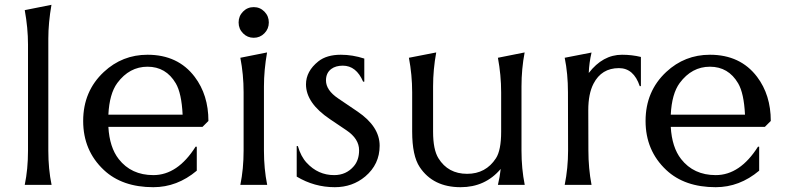

<svg xmlns="http://www.w3.org/2000/svg" viewBox="-20 -777 3309 807"><path d="M84 0Q97.7 -65.9 97.7 -143.6V-589.8Q97.7 -659.2 84 -734.4L196.3 -756.8Q183.1 -680.7 183.1 -614.7V-143.6Q183.1 -66.4 196.8 0Z M624.5 9.8Q493.7 9.8 416.5 -62.5Q329.6 -144 329.6 -268.6Q329.6 -393.6 416.5 -474.6Q494.1 -546.9 600.1 -546.9Q728 -546.9 798.3 -454.1Q856 -377.9 856 -268.6L831.1 -243.7H435.5Q440.4 -157.7 479 -108.4Q531.7 -41 624.5 -41Q726.6 -41 802.2 -160.6L807.1 -160.2V-59.6Q724.6 9.8 624.5 9.8ZM435.5 -294.9H747.6Q743.2 -385.3 718.8 -426.8Q677.7 -496.6 600.1 -496.6Q523.9 -496.6 473.1 -428.2Q439.9 -383.3 435.5 -294.9Z M1001.5 -728.3Q1020 -747.1 1046.4 -747.1Q1072.8 -747.1 1091.3 -728.3Q1109.9 -709.5 1109.9 -682.6Q1109.9 -655.8 1091.3 -637Q1072.8 -618.2 1046.4 -618.2Q1020 -618.2 1001.5 -637Q982.9 -655.8 982.9 -682.6Q982.9 -709.5 1001.5 -728.3ZM990.2 0Q1003.9 -66.9 1003.9 -144V-389.2Q1003.9 -463.9 990.2 -534.2L1102.5 -556.6Q1089.4 -481.9 1089.4 -413.6V-144Q1089.4 -67.4 1103 0Z M1387.2 9.8Q1301.3 9.8 1227.1 -34.7V-163.1H1231.9Q1244.6 -119.1 1269 -92.8Q1316.9 -41 1384.3 -41Q1435.5 -41 1467.3 -78.6Q1489.3 -104.5 1489.3 -145.5Q1489.3 -193.8 1436 -229.5L1367.2 -275.9Q1266.1 -343.8 1266.1 -422.4Q1266.1 -477.5 1317.9 -519Q1353 -546.9 1412.6 -546.9Q1461.9 -546.9 1511.2 -530.8V-433.6H1506.3Q1477.5 -501 1420.9 -501Q1391.1 -501 1372.6 -487.3Q1350.1 -470.7 1350.1 -439Q1350.1 -397.9 1401.4 -363.3L1482.9 -308.1Q1575.7 -245.1 1575.7 -164.6Q1575.7 -86.4 1515.1 -35.2Q1461.4 9.8 1387.2 9.8Z M2185.5 0Q2185.5 0 2072.8 0Q2081.1 -34.7 2084.5 -66.9Q2019.5 9.8 1916 9.8Q1800.3 9.8 1744.1 -74.7Q1712.4 -122.1 1712.4 -224.1V-389.2Q1712.4 -461.9 1698.7 -534.2L1813.5 -556.6Q1800.3 -484.9 1800.3 -413.6V-223.6Q1800.3 -147.9 1822.8 -111.8Q1863.3 -46.4 1943.4 -46.4Q2022 -46.4 2064.5 -111.8Q2086.4 -145.5 2086.4 -223.6V-388.7Q2086.4 -461.4 2072.8 -534.2L2185.1 -556.6Q2171.9 -487.3 2171.9 -413.6V-144Q2171.9 -67.9 2185.5 0Z M2353.5 0Q2367.7 -70.3 2367.7 -144.5L2367.2 -389.2Q2367.2 -467.3 2353.5 -534.2L2466.3 -556.2Q2456.1 -512.2 2454.6 -470.2Q2513.7 -546.9 2594.2 -546.9Q2636.2 -546.9 2673.8 -537.6V-415H2668.9Q2643.6 -490.7 2581.5 -490.7Q2508.3 -490.7 2474.6 -425.3Q2452.6 -382.8 2452.6 -313.5L2453.1 -144.5Q2453.1 -69.3 2466.3 0Z M2988.3 9.8Q2857.4 9.8 2780.3 -62.5Q2693.4 -144 2693.4 -268.6Q2693.4 -393.6 2780.3 -474.6Q2857.9 -546.9 2963.9 -546.9Q3091.8 -546.9 3162.1 -454.1Q3219.7 -377.9 3219.7 -268.6L3194.8 -243.7H2799.3Q2804.2 -157.7 2842.8 -108.4Q2895.5 -41 2988.3 -41Q3090.3 -41 3166 -160.6L3170.9 -160.2V-59.6Q3088.4 9.8 2988.3 9.8ZM2799.3 -294.9H3111.3Q3106.9 -385.3 3082.5 -426.8Q3041.5 -496.6 2963.9 -496.6Q2887.7 -496.6 2836.9 -428.2Q2803.7 -383.3 2799.3 -294.9Z"/></svg>

Font: Classica
Style: Book
Weight: 400
Designer: Wojciech Kalinowski "wmk69" (wmk69@o2.pl)
Foundry: Wojciech Kalinowski "wmk69" (wmk69@o2.pl)
Version: Version 2.1.1; 2021-05-14